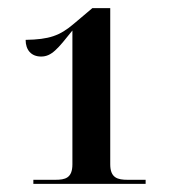

<svg xmlns="http://www.w3.org/2000/svg" viewBox="-20 -839 440 472"><path d="M62 -387H338V-397H294C270 -397 251 -401 251 -435V-819H207L162 -781C127 -751 101 -742 43 -741C43 -716 57 -700 81 -700C107 -700 122 -719 158 -764V-435C158 -401 140 -397 116 -397H62Z"/></svg>

Font: Noto Serif Display Medium
Style: Regular
Weight: 500
Designer: Monotype Design Team
Foundry: Monotype Imaging Inc.
Version: Version 2.009